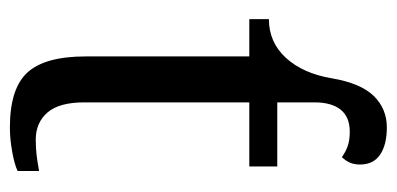

<svg xmlns="http://www.w3.org/2000/svg" viewBox="-229 -571 810 392"><g transform="rotate(90 176.0 -375.0)"><path d="M189 -142.1Q189 -90.8 209.7 -66.9Q230.5 -43 265.1 -43Q283.2 -43 298.3 -44.9Q313.5 -46.9 329.1 -49.8V-5.9Q315.4 0.5 289.8 5.1Q264.2 9.8 240.2 9.8Q160.6 9.8 127.9 -26.1Q95.2 -62 95.2 -145V-479H19V-519Q66.4 -519 98.1 -553.7Q129.9 -588.4 139.9 -647.5Q149.9 -706.5 176 -733.2Q202.1 -759.8 240.2 -759.8Q275.4 -759.8 295.7 -746.1Q315.9 -732.4 315.9 -705.1Q315.9 -692.9 311.8 -683.8Q307.6 -674.8 300.8 -668Q289.1 -676.3 277.3 -680.2Q265.6 -684.1 249 -684.1Q218.8 -684.1 203.9 -665.5Q189 -647 189 -611.8V-536.1H319.8V-479H189Z"/></g></svg>

Font: Droid Serif
Style: Regular
Weight: 400
Designer: Monotype Design team
Foundry: Monotype Imaging Inc.
Version: Version 1.03